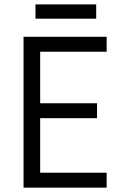

<svg xmlns="http://www.w3.org/2000/svg" viewBox="-20 -860 577 880"><path d="M87.9 -691.4H468.8V-623H164.1V-386.7H424.8V-318.4H164.1V-68.4H468.8V0H87.9ZM142.6 -839.8H420.9V-774.4H142.6Z"/></svg>

Font: Gidole
Style: Regular
Weight: 400
Version: Version 2.100; ttfautohint (v1.8.4.7-5d5b)